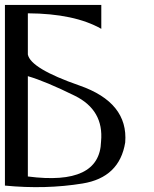

<svg xmlns="http://www.w3.org/2000/svg" viewBox="-20 -752 625 779"><path d="M391 -732H0V1C110 11.7 215 8.8 315 -7.5C415 -23.8 472.7 -79.3 488 -174C496.7 -282 434.8 -359 302.5 -405C170.2 -451 100.3 -493 93 -531V-698C219 -697.3 318.3 -676.3 391 -635ZM93 -36V-443C141 -429 204.5 -402.5 283.5 -363.5C362.5 -324.5 398 -262.7 390 -178C386.7 -58 287.7 -10.7 93 -36Z"/></svg>

Font: Neocyr
Style: Regular
Weight: 400
Designer: Viktar Palstsiuk <vipals@gmail.com>
Version: 1.00